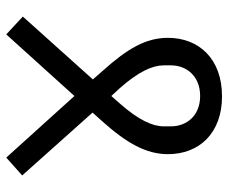

<svg xmlns="http://www.w3.org/2000/svg" viewBox="-78 -646 730 614"><g transform="rotate(-90 287.0 -339.0)"><path d="M286 6C406 6 473 -68 473 -167C473 -237 439 -296 368 -375L340 -407L541 -631L484 -684L287 -466L90 -684L33 -633L234 -408L207 -378C136 -299 101 -236 101 -167C101 -67 168 6 286 6ZM190 -157V-181C190 -216 210 -261 264 -322L287 -348L312 -321C365 -261 385 -216 385 -181V-157C385 -109 352 -64 287 -64C223 -64 190 -108 190 -157Z"/></g></svg>

Font: IBM Plex Devanagari Text
Style: Regular
Weight: 450
Designer: Mike Abbink, Paul van der Laan, Pieter van Rosmalen, Erin McLaughlin
Foundry: Bold Monday
Version: Version 1.0